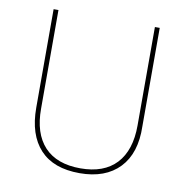

<svg xmlns="http://www.w3.org/2000/svg" viewBox="-74 -708 760 784"><g transform="rotate(10 306.0 -316.5)"><path d="M525.9 -229Q528.8 -117.7 471.2 -57.1Q413.1 3.9 306.2 3.9Q197.8 3.9 142.1 -56.2Q85.9 -116.7 85.9 -229V-637.2H106V-229Q105.5 -126 156.7 -70.8Q208 -16.1 306.2 -16.1Q403.3 -16.1 454.6 -70.8Q505.9 -126 505.9 -229V-637.2H525.9Z"/></g></svg>

Font: Datalegreya
Style: Dot
Weight: 700
Designer: Figs Lab
Foundry: Figs Lab
Version: Version 1.002;PS 001.002;hotconv 1.0.70;makeotf.lib2.5.58329